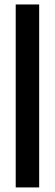

<svg xmlns="http://www.w3.org/2000/svg" viewBox="-20 -820 242 847"><path d="M49.3 6.8V-800.3H152.8V6.8Z"/></svg>

Font: Gap Sans
Style: Bold
Weight: 400
Designer: Alexandre Liziard and Etienne Ozeray
Foundry: Interstices.io
Version: Version 1.610